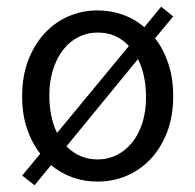

<svg xmlns="http://www.w3.org/2000/svg" viewBox="-20 -529 582 572"><path d="M271 12Q192 12 132 -37L83 23L46 -6L100 -71Q75 -103 60.5 -145.5Q46 -188 46 -242Q46 -303 64.5 -350.5Q83 -398 114 -431Q145 -464 185.5 -481Q226 -498 271 -498Q309 -498 345 -485.5Q381 -473 410 -448L460 -509L496 -480L442 -415Q467 -383 481.5 -339.5Q496 -296 496 -242Q496 -182 477.5 -134.5Q459 -87 428 -54.5Q397 -22 356.5 -5Q316 12 271 12ZM127 -246Q127 -179 150 -133L364 -392Q327 -432 271 -432Q240 -432 213.5 -418.5Q187 -405 168 -380.5Q149 -356 138 -321.5Q127 -287 127 -246ZM271 -54Q302 -54 328.5 -67.5Q355 -81 374.5 -105.5Q394 -130 404.5 -164Q415 -198 415 -239Q415 -306 391 -353L178 -93Q217 -54 271 -54Z"/></svg>

Font: CV Source Sans
Style: Regular
Weight: 400
Designer: Paul D. Hunt
Foundry: Adobe Systems Incorporated
Version: Version 3.001